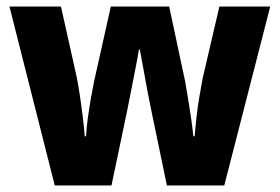

<svg xmlns="http://www.w3.org/2000/svg" viewBox="-20 -569 858 589"><path d="M444 -231Q439 -255 432 -291.5Q425 -328 419 -362.5Q413 -397 409 -417H406Q403 -396 396 -361Q389 -326 382 -289.5Q375 -253 370 -229L322 0H148L9 -549H167L215 -334Q220 -309 225 -276Q230 -243 234 -210Q238 -177 240 -151H244Q245 -175 249.5 -207.5Q254 -240 259.5 -271Q265 -302 269 -321L320 -549H499L548 -319Q552 -297 557 -266Q562 -235 566.5 -204.5Q571 -174 573 -151H577Q579 -175 582.5 -207Q586 -239 591.5 -271.5Q597 -304 602 -330L653 -549H809L668 0H492Z"/></svg>

Font: Noto Sans Devanagari UI SemiCondensed ExtraBold
Style: Regular
Weight: 800
Width: 4
Designer: Jelle Bosma - Monotype Design Team
Foundry: Monotype Imaging Inc.
Version: Version 2.004; ttfautohint (v1.8.4.7-5d5b)